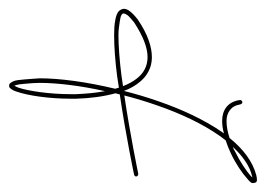

<svg xmlns="http://www.w3.org/2000/svg" viewBox="-103 -434 598 432"><g transform="rotate(90 196.0 -218.0)"><path d="M185.1 -155.3C189 -134.8 190.9 -112.3 191.9 -89.8V-79.1C191.9 -29.8 184.6 17.6 177.2 39.6C175.3 44.4 173.8 46.9 172.9 48.8C171.9 46.9 170.9 43.5 169.9 38.1C168.9 30.8 168 20 167 6.3C167 2 166.5 -3.4 166.5 -8.3C166.5 -46.4 172.4 -98.1 185.1 -155.3ZM108.4 -251C128.9 -251 144.5 -242.2 156.2 -227.5C163.1 -218.8 168.9 -208.5 173.8 -195.8C166.5 -194.8 158.2 -193.4 150.9 -192.4C116.7 -188 83.5 -185.5 58.6 -185.5C45.9 -185.5 36.6 -187.5 28.3 -188.5C22 -189.5 16.6 -190.4 13.7 -192.4C10.7 -194.3 10.3 -195.8 10.3 -196.8C10.3 -197.8 10.7 -200.7 13.7 -205.1C16.6 -209.5 22.9 -214.4 30.3 -220.7C62.5 -241.7 87.9 -251 108.4 -251ZM379.4 -486.8 375 -482.4C364.3 -473.1 343.8 -459 320.8 -447.8C317.9 -445.8 313.5 -443.8 310.5 -442.9C331.1 -464.8 353 -481 377 -486.3C377.9 -486.3 378.4 -486.8 379.4 -486.8ZM384.3 -497.1C381.3 -497.1 378.4 -496.6 374 -495.6C342.8 -487.3 314.9 -465.8 290.5 -435.5C277.3 -431.2 264.2 -428.7 252.9 -428.7H252C241.7 -428.7 233.9 -431.6 227.5 -436.5C221.2 -441.4 216.8 -448.2 214.8 -460C213.9 -462.4 212.4 -464.4 210 -464.4H209.5C207 -463.4 205.1 -461.9 205.1 -459.5V-458.5C207 -444.8 212.9 -434.6 221.2 -428.2C229.5 -421.9 239.7 -418.9 251 -418.9H253.9C262.7 -418.9 271 -420.4 280.3 -422.9C279.3 -421.9 278.3 -419.9 277.3 -418.9C250 -379.4 226.6 -329.6 208.5 -277.3C199.2 -251 191.4 -224.6 184.6 -197.8C179.2 -212.4 172.4 -224.1 163.6 -234.4C143.1 -258.8 119.6 -260.7 108.4 -260.7C85.4 -260.7 57.1 -251.5 23.9 -229C15.6 -222.7 9.3 -216.3 5.4 -211.4C1.5 -206.5 -1 -200.7 0 -195.8C1 -190.9 4.4 -186 8.8 -183.6C13.2 -181.2 19.5 -179.2 26.4 -178.2C35.6 -176.3 46.9 -175.8 59.6 -175.8C85.9 -175.8 117.7 -178.2 151.9 -182.6C160.2 -183.6 168.5 -185.5 177.2 -186.5C178.2 -184.1 178.7 -180.7 179.7 -178.2C164.1 -113.3 156.2 -52.7 156.2 -8.8C156.2 -3.9 157.2 1.5 157.2 6.3C158.2 21 159.2 31.7 160.2 40C161.1 48.3 163.6 53.2 166.5 57.1C167.5 59.1 169.9 60.5 172.9 60.5C175.8 60.5 178.2 59.1 179.2 57.1C182.1 54.2 184.6 48.8 186.5 42.5C194.8 18.6 202.1 -28.3 202.1 -78.1V-90.8C201.2 -121.1 197.3 -151.9 189.9 -178.7C190.9 -181.6 191.4 -185.5 192.4 -188.5C283.2 -201.7 373 -220.7 373 -220.7C375.5 -221.7 377 -222.7 377 -225.1V-226.1C376 -228.5 374.5 -230 372.1 -230H370.6C370.6 -230 283.7 -211.9 194.8 -198.7C201.2 -223.6 209 -249.5 217.8 -274.4C235.8 -326.2 258.8 -375 285.6 -413.1C289.6 -418 292 -422.4 295.9 -426.8C305.2 -429.7 315.9 -434.1 325.2 -438.5C349.1 -449.7 370.1 -464.4 381.8 -475.1C384.8 -477.5 387.7 -480 389.6 -482.4C391.6 -484.9 392.6 -486.8 391.6 -490.7C391.6 -492.7 390.6 -494.6 389.6 -495.6C388.7 -496.6 386.2 -497.1 385.3 -497.1Z"/></g></svg>

Font: Oshawa
Style: Regular
Weight: 400
Designer: Sadat Fauzi
Foundry: Intuisi Creative
Version: Version 001.000